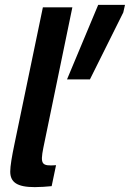

<svg xmlns="http://www.w3.org/2000/svg" viewBox="-20 -760 533 788"><path d="M493 -740H383L255 -434H349L486 -709ZM22 -56C22 -12 50 8 123 8C143 8 174 6 192 4L210 -82C152 -78 144 -84 158 -154L277 -730H156L39 -167C29 -119 22 -79 22 -56Z"/></svg>

Font: Nacelle SemiBold
Style: Italic
Weight: 600
Italic angle: -12°
Designer: Sora Sagano
Foundry: Sora Sagano
Version: Version 1.000;FEAKit 1.0